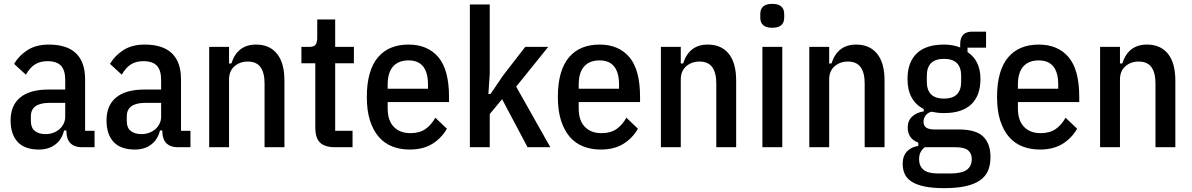

<svg xmlns="http://www.w3.org/2000/svg" viewBox="-20 -763 6176 995"><path d="M404 0Q366 0 345 -21Q324 -42 324 -87H312Q301 -40 266.5 -14Q232 12 182 12Q108 12 71.5 -27.5Q35 -67 35 -139Q35 -217 85 -258Q135 -299 232 -299H318V-349Q318 -399 296 -422.5Q274 -446 226 -446Q189 -446 162.5 -430Q136 -414 114 -376L53 -432Q79 -476 123.5 -504Q168 -532 233 -532Q327 -532 374 -486.5Q421 -441 421 -353V-85H470V0ZM216 -68Q238 -68 256.5 -75Q275 -82 288.5 -94Q302 -106 310 -122.5Q318 -139 318 -158V-230H237Q140 -230 140 -160V-136Q140 -101 160.5 -84.5Q181 -68 216 -68Z M901 0Q863 0 842 -21Q821 -42 821 -87H809Q798 -40 763.5 -14Q729 12 679 12Q605 12 568.5 -27.5Q532 -67 532 -139Q532 -217 582 -258Q632 -299 729 -299H815V-349Q815 -399 793 -422.5Q771 -446 723 -446Q686 -446 659.5 -430Q633 -414 611 -376L550 -432Q576 -476 620.5 -504Q665 -532 730 -532Q824 -532 871 -486.5Q918 -441 918 -353V-85H967V0ZM713 -68Q735 -68 753.5 -75Q772 -82 785.5 -94Q799 -106 807 -122.5Q815 -139 815 -158V-230H734Q637 -230 637 -160V-136Q637 -101 657.5 -84.5Q678 -68 713 -68Z M1064 0V-520H1167V-434H1179Q1210 -532 1307 -532Q1377 -532 1415.5 -484.5Q1454 -437 1454 -345V0H1351V-331Q1351 -386 1330 -415Q1309 -444 1264 -444Q1223 -444 1195 -419.5Q1167 -395 1167 -351V0Z M1717 0Q1663 0 1638.5 -24Q1614 -48 1614 -102V-435H1542V-520H1582Q1607 -520 1615.5 -531.5Q1624 -543 1624 -568V-662H1717V-520H1814V-435H1717V-85H1807V0Z M2103 12Q2054 12 2013 -4Q1972 -20 1943 -53.5Q1914 -87 1897.5 -138Q1881 -189 1881 -260Q1881 -331 1896 -382.5Q1911 -434 1939.5 -467Q1968 -500 2007.5 -516Q2047 -532 2097 -532Q2196 -532 2251.5 -467Q2307 -402 2307 -260V-234H1989V-201Q1989 -139 2020.5 -106Q2052 -73 2107 -73Q2154 -73 2184.5 -94Q2215 -115 2236 -153L2296 -96Q2268 -47 2220.5 -17.5Q2173 12 2103 12ZM2097 -450Q2045 -450 2017 -418.5Q1989 -387 1989 -324V-303H2198V-324Q2198 -450 2097 -450Z M2415 -740H2518V-381L2511 -276H2522L2588 -373L2702 -520H2821L2655 -314L2832 0H2714L2582 -249L2518 -172V0H2415Z M3093 12Q3044 12 3003 -4Q2962 -20 2933 -53.5Q2904 -87 2887.5 -138Q2871 -189 2871 -260Q2871 -331 2886 -382.5Q2901 -434 2929.5 -467Q2958 -500 2997.5 -516Q3037 -532 3087 -532Q3186 -532 3241.5 -467Q3297 -402 3297 -260V-234H2979V-201Q2979 -139 3010.5 -106Q3042 -73 3097 -73Q3144 -73 3174.5 -94Q3205 -115 3226 -153L3286 -96Q3258 -47 3210.5 -17.5Q3163 12 3093 12ZM3087 -450Q3035 -450 3007 -418.5Q2979 -387 2979 -324V-303H3188V-324Q3188 -450 3087 -450Z M3405 0V-520H3508V-434H3520Q3551 -532 3648 -532Q3718 -532 3756.5 -484.5Q3795 -437 3795 -345V0H3692V-331Q3692 -386 3671 -415Q3650 -444 3605 -444Q3564 -444 3536 -419.5Q3508 -395 3508 -351V0Z M3982 -619Q3920 -619 3920 -672V-690Q3920 -743 3982 -743Q4044 -743 4044 -690V-672Q4044 -619 3982 -619ZM3931 -520H4034V0H3931Z M4174 0V-520H4277V-434H4289Q4320 -532 4417 -532Q4487 -532 4525.5 -484.5Q4564 -437 4564 -345V0H4461V-331Q4461 -386 4440 -415Q4419 -444 4374 -444Q4333 -444 4305 -419.5Q4277 -395 4277 -351V0Z M5113 51Q5113 92 5100 122Q5087 152 5058 172Q5029 192 4983.5 202Q4938 212 4872 212Q4813 212 4772 203.5Q4731 195 4705.5 179Q4680 163 4669 139.5Q4658 116 4658 86Q4658 46 4679.5 22.5Q4701 -1 4739 -7V-24Q4711 -34 4697.5 -54Q4684 -74 4684 -102Q4684 -137 4706.5 -158.5Q4729 -180 4767 -186V-198Q4683 -241 4683 -354Q4683 -440 4730.5 -486Q4778 -532 4872 -532Q4918 -532 4956 -517V-534Q4956 -599 5018 -599H5090V-516H4994V-493Q5026 -473 5043.5 -437.5Q5061 -402 5061 -354Q5061 -268 5013.5 -222.5Q4966 -177 4872 -177Q4854 -177 4837.5 -179Q4821 -181 4806 -184Q4786 -178 4776 -163.5Q4766 -149 4766 -132Q4766 -112 4779.5 -102Q4793 -92 4824 -92H4949Q5038 -92 5075.5 -55Q5113 -18 5113 51ZM5016 61Q5016 32 4997 16Q4978 0 4933 0H4773Q4743 21 4743 62Q4743 97 4765.5 116.5Q4788 136 4842 136H4904Q4963 136 4989.5 117.5Q5016 99 5016 61ZM4872 -252Q4961 -252 4961 -340V-370Q4961 -458 4872 -458Q4783 -458 4783 -370V-340Q4783 -252 4872 -252Z M5369 12Q5320 12 5279 -4Q5238 -20 5209 -53.5Q5180 -87 5163.5 -138Q5147 -189 5147 -260Q5147 -331 5162 -382.5Q5177 -434 5205.5 -467Q5234 -500 5273.5 -516Q5313 -532 5363 -532Q5462 -532 5517.5 -467Q5573 -402 5573 -260V-234H5255V-201Q5255 -139 5286.5 -106Q5318 -73 5373 -73Q5420 -73 5450.5 -94Q5481 -115 5502 -153L5562 -96Q5534 -47 5486.5 -17.5Q5439 12 5369 12ZM5363 -450Q5311 -450 5283 -418.5Q5255 -387 5255 -324V-303H5464V-324Q5464 -450 5363 -450Z M5681 0V-520H5784V-434H5796Q5827 -532 5924 -532Q5994 -532 6032.5 -484.5Q6071 -437 6071 -345V0H5968V-331Q5968 -386 5947 -415Q5926 -444 5881 -444Q5840 -444 5812 -419.5Q5784 -395 5784 -351V0Z"/></svg>

Font: IBM Plex Sans Cond Medm
Style: Regular
Weight: 500
Width: 3
Designer: Mike Abbink, Paul van der Laan, Pieter van Rosmalen
Foundry: Bold Monday
Version: Version 1.3